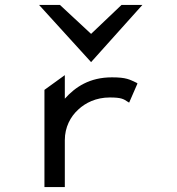

<svg xmlns="http://www.w3.org/2000/svg" viewBox="-20 -762 720 782"><path d="M536 -425C508 -438 495 -447 436 -447C345 -447 287 -408 244 -360V-456L161 -396V0H244V-191C244 -244 267 -287 299 -316C328 -343 371 -365 427 -365C474 -365 483 -359 501 -347L506 -344L540 -422ZM351 -509 560 -742H475L351 -624L224 -742H139Z"/></svg>

Font: Charger Monospace
Style: Regular
Weight: 400
Designer: Jasper
Foundry: Cannot Into Space Fonts
Version: Version 0.980